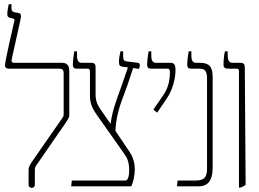

<svg xmlns="http://www.w3.org/2000/svg" viewBox="-20 -893 1242 920"><path d="M132 7C142 7 147 1 147 -7V-80C147 -93 152 -98 161 -111L293 -302C303 -317 312 -329 312 -341V-551C312 -569 309 -592 277 -592H49C35 -592 34 -598 37 -613L78 -798C83 -822 80 -829 68 -831L51 -834C33 -837 35 -850 35 -862V-873H22C20 -865 15 -841 15 -826C15 -813 19 -810 30 -807L43 -804C50 -802 50 -799 49 -794C44 -770 4 -602 4 -580C4 -566 15 -564 24 -564H266C278 -564 285 -557 285 -545V-345C285 -336 282 -332 275 -322L140 -128C127 -109 117 -95 117 -80V-7C117 1 123 7 132 7Z M321 0H609C619 -21 626 -55 626 -81C626 -106 620 -137 601 -165L533 -266C537 -360 569 -421 590 -483L618 -567L646 -563C648 -568 650 -574 650 -580C650 -586 648 -591 641 -592L592 -598C573 -600 570 -604 570 -629V-647H557C553 -628 550 -611 550 -597C550 -580 554 -575 569 -573L593 -570L563 -483C546 -434 518 -368 510 -299L497 -318C456 -378 438 -394 438 -440V-571C438 -584 433 -592 419 -592H371C356 -592 349 -603 349 -627V-647H336C332 -625 329 -597 329 -585C329 -571 333 -564 348 -564H399C408 -564 411 -560 411 -550V-436C411 -389 426 -368 457 -324L574 -158C589 -137 599 -118 599 -77C599 -64 598 -51 594 -41C591 -34 589 -28 581 -28H324Z M733 -353 781 -424C806 -461 821 -516 821 -556C821 -586 813 -592 795 -592H727C712 -592 705 -603 705 -627V-647H692C688 -625 685 -597 685 -585C685 -571 689 -564 704 -564H781C793 -564 794 -559 794 -546C794 -508 786 -471 763 -438L715 -368Z M828 0H929C973 0 999 -22 999 -92V-523C999 -572 984 -592 937 -592H919C904 -592 897 -603 897 -627V-647H884C880 -625 877 -597 877 -585C877 -571 881 -564 896 -564H935C962 -564 972 -553 972 -516V-86C972 -44 960 -28 915 -28H831Z M1125 6H1131C1143 2 1151 -2 1157 -8L1153 -571C1153 -584 1148 -592 1133 -592H1094C1079 -592 1071 -603 1071 -627V-647H1058C1054 -635 1051 -606 1051 -582C1051 -570 1058 -564 1072 -564H1113C1123 -564 1125 -560 1125 -550Z"/></svg>

Font: Noto Serif Hebrew ExtraCondensed Thin
Style: Regular
Weight: 100
Width: 2
Designer: Monotype Design Team
Foundry: Monotype Imaging Inc.
Version: Version 2.004